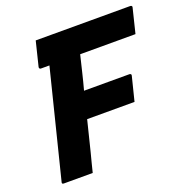

<svg xmlns="http://www.w3.org/2000/svg" viewBox="-126 -817 906 933"><g transform="rotate(-20 327.5 -350.0)"><path d="M197 0H48Q36 0 40 -11Q74 -149 109 -287Q144 -425 178 -563H134Q129 -563 127 -566.5Q125 -570 126 -574Q134 -607 141.5 -637Q149 -667 157 -700H646Q651 -700 653.5 -696.5Q656 -693 654 -689Q646 -656 638.5 -626Q631 -596 623 -563H337Q332 -541 326.5 -519.5Q321 -498 316 -476Q311 -455 305.5 -433.5Q300 -412 294 -390H529Q533 -390 536 -387Q539 -384 537 -379L506 -255H261Q251 -216 241.5 -176.5Q232 -137 222 -98Q215 -71 208.5 -46Q202 -21 197 0Z"/></g></svg>

Font: Recursive Mn Lnr St XBd
Style: Italic
Weight: 800
Italic angle: -15°
Monospace: yes
Version: Version 1.079;hotconv 1.0.112;makeotfexe 2.5.65598; ttfautoh